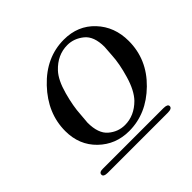

<svg xmlns="http://www.w3.org/2000/svg" viewBox="-123 -887 696 696"><g transform="rotate(-45 225.0 -539.0)"><path d="M37.1 -323.2Q37.1 -335.4 56.2 -335H366.2Q388.2 -335 388.2 -324.2Q388.2 -312 366.2 -312H58.1Q37.1 -312 37.1 -323.2ZM56.2 -527.8Q56.2 -618.7 126 -692.4Q195.8 -766.1 287.1 -766.1Q358.9 -766.1 404.5 -717.5Q450.2 -668.9 450.2 -596.2Q450.2 -502 379.6 -432.9Q309.1 -363.8 220.2 -363.8Q151.4 -363.8 103.8 -409.9Q56.2 -456.1 56.2 -527.8ZM134.8 -492.2Q134.8 -437 162.4 -413.6Q189.9 -390.1 225.1 -390.1Q272.9 -390.1 311 -428.2Q336.9 -455.1 352.5 -508.5Q368.2 -562 370.1 -602.1L373 -643.1Q373 -697.3 344.5 -720.2Q315.9 -743.2 282.2 -743.2Q231.4 -743.2 192.9 -702.1Q168.9 -676.3 154.5 -623.5Q140.1 -570.8 138.2 -532.2Z"/></g></svg>

Font: CMU Serif Extra
Style: RomanSlanted
Weight: 500
Italic angle: -9.46001°
Version: Version 0.7.0